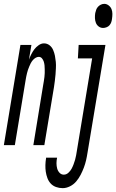

<svg xmlns="http://www.w3.org/2000/svg" viewBox="-62 -753 603 996"><path d="M-42 0 44 -520H101L88 -443Q93 -457 100 -471Q107 -485 116 -497Q125 -509 138.5 -518.5Q152 -528 166 -528Q182 -528 194.5 -518.5Q207 -509 213.5 -494Q220 -479 223 -463.5Q226 -448 227.5 -432Q229 -416 228 -399.5Q227 -383 226 -366.5Q225 -350 222.5 -333.5Q220 -317 218 -301L168 0H111L162 -312Q164 -322 165.5 -332.5Q167 -343 168.5 -353.5Q170 -364 170 -374Q170 -384 170 -394Q170 -404 169 -414Q168 -424 165 -433.5Q162 -443 155.5 -450.5Q149 -458 139 -458Q131 -458 122.5 -453Q114 -448 107.5 -440Q101 -432 97 -424Q93 -416 89.5 -407.5Q86 -399 83 -390.5Q80 -382 78 -373Q76 -364 74 -355Q72 -346 71 -338L15 0ZM473 -608Q460 -608 450 -615.5Q440 -623 435.5 -634.5Q431 -646 430.5 -659Q430 -672 432 -685Q434 -694 437 -702.5Q440 -711 446.5 -718Q453 -725 461.5 -729Q470 -733 479 -733Q491 -733 501.5 -725Q512 -717 516.5 -705.5Q521 -694 521 -681Q521 -668 519 -655Q518 -646 515 -637.5Q512 -629 506 -622Q500 -615 490.5 -611.5Q481 -608 473 -608ZM263 223Q245 223 228.5 217Q212 211 201 199Q190 187 184 171Q178 155 175.5 138Q173 121 173.5 103Q174 85 177 67V65H234V66Q231 80 231 94Q231 108 234.5 121Q238 134 247 143.5Q256 153 269 153Q282 153 292.5 143.5Q303 134 309 123Q315 112 319.5 100Q324 88 327.5 76Q331 64 333 52Q335 40 337 28L416 -450H342L346 -520H485L392 39Q389 59 384.5 78.5Q380 98 373 116.5Q366 135 356.5 153.5Q347 172 333.5 188Q320 204 301 213.5Q282 223 263 223Z"/></svg>

Font: Iosevka Oblique
Style: Regular
Weight: 400
Italic angle: -9°
Monospace: yes
Designer: Belleve Invis
Foundry: Belleve Invis
Version: Version 32.5.0; ttfautohint (v1.8.4)